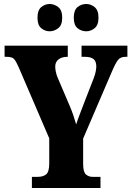

<svg xmlns="http://www.w3.org/2000/svg" viewBox="-20 -943 660 963"><path d="M140 0V-56H170Q196 -56 211.5 -68.5Q227 -81 227 -124V-249L74 -605Q61 -635 51 -646.5Q41 -658 14 -658H3V-714H320V-658H317Q290 -658 273.5 -645Q257 -632 257 -609Q257 -598 260 -583Q263 -568 269 -554L330 -411Q342 -383 348.5 -362.5Q355 -342 362 -319Q370 -344 381.5 -373.5Q393 -403 405 -435L449 -548Q458 -571 460.5 -586.5Q463 -602 463 -609Q463 -636 449 -647Q435 -658 405 -658H389V-714H619V-658H609Q585 -658 572.5 -643Q560 -628 540 -581L397 -248V-123Q397 -80 411 -68Q425 -56 444 -56H484V0ZM413 -786Q388 -786 369 -801.5Q350 -817 350 -854Q350 -892 369 -907.5Q388 -923 413 -923Q435 -923 454.5 -907.5Q474 -892 474 -854Q474 -817 454.5 -801.5Q435 -786 413 -786ZM229 -786Q206 -786 187 -801.5Q168 -817 168 -854Q168 -892 187 -907.5Q206 -923 229 -923Q252 -923 272 -907.5Q292 -892 292 -854Q292 -817 272 -801.5Q252 -786 229 -786Z"/></svg>

Font: Noto Serif Thai ExtraCondensed Black
Style: Regular
Weight: 900
Width: 2
Designer: Monotype Design Team
Foundry: Monotype Imaging Inc.
Version: Version 2.002; ttfautohint (v1.8.4.7-5d5b)